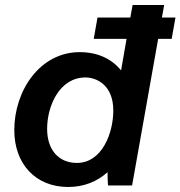

<svg xmlns="http://www.w3.org/2000/svg" viewBox="-20 -740 720 766"><path d="M411 0H507L611 -585H665L680 -670H626L635 -720H509L500 -670H369L354 -585H485L463 -459C426 -505 370 -532 298 -532C139 -532 37 -378 37 -221C37 -86 122 6 252 6C315 6 368 -16 409 -53C409 -32 410 -11 411 0ZM321 -431C364 -431 432 -402 432 -299C432 -209 387 -90 287 -90C214 -90 168 -142 168 -226C168 -317 217 -431 321 -431Z"/></svg>

Font: Fixel Text 20240404 SemiBold
Style: Italic
Weight: 600
Width: 4
Italic angle: -10°
Designer: AlfaBravo + MacPaw
Foundry: Kyrylo Tkachov, Marchela Mozhyna, Serhii Makarenko, Maria Weinstein, Zakhar Kryvoshyya
Version: Version 1.211;Glyphs 3.2 (3225)